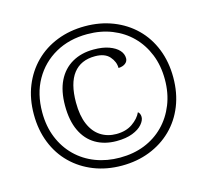

<svg xmlns="http://www.w3.org/2000/svg" viewBox="-105 -846 1055 978"><g transform="rotate(-15 422.5 -357.5)"><path d="M422 10Q342 10 275 -16.5Q208 -43 158.5 -91.5Q109 -140 82 -208Q55 -276 55 -358Q55 -440 82 -507Q109 -574 158 -623Q207 -672 274.5 -698.5Q342 -725 422 -725Q502 -725 569.5 -698.5Q637 -672 686.5 -623.5Q736 -575 763 -507Q790 -439 790 -357Q790 -275 763 -207.5Q736 -140 686.5 -91.5Q637 -43 569.5 -16.5Q502 10 422 10ZM428 -118Q365 -118 318 -145.5Q271 -173 245.5 -227Q220 -281 220 -360Q220 -437 246 -490Q272 -543 320.5 -571Q369 -599 434 -599Q482 -599 515 -587Q548 -575 565.5 -556Q583 -537 583 -513Q583 -497 569.5 -486.5Q556 -476 533 -475Q533 -508 508.5 -536Q484 -564 432 -564Q357 -564 317.5 -513Q278 -462 278 -361Q278 -292 298 -245.5Q318 -199 354 -176Q390 -153 436 -153Q487 -153 521.5 -177Q556 -201 570 -232Q582 -222 582 -204Q582 -186 564.5 -165.5Q547 -145 512.5 -131.5Q478 -118 428 -118ZM423 -32Q495 -32 553.5 -55.5Q612 -79 655 -122.5Q698 -166 722 -226Q746 -286 746 -358Q746 -431 722 -490.5Q698 -550 655 -593Q612 -636 553 -659.5Q494 -683 423 -683Q328 -683 255 -642Q182 -601 140.5 -528Q99 -455 99 -357Q99 -283 123.5 -223Q148 -163 192 -120Q236 -77 295 -54.5Q354 -32 423 -32Z"/></g></svg>

Font: Noto Serif Gujarati Light
Style: Regular
Weight: 300
Version: Version 2.102